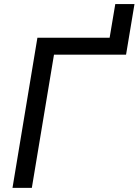

<svg xmlns="http://www.w3.org/2000/svg" viewBox="-20 -910 671 930"><path d="M40.5 0H134.2L241.5 -645.2H590.6L631.4 -890.3H538.4L511 -727.3H161.2Z"/></svg>

Font: Margiela Sans Text
Style: Italic
Weight: 400
Italic angle: -9.39999°
Designer: Stefan Endress, Andreas Faust
Version: Version 1.100;FEAKit 1.0